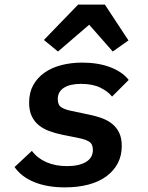

<svg xmlns="http://www.w3.org/2000/svg" viewBox="-20 -799 640 831"><path d="M434 -779 536 -624 468 -576 366 -692 231 -576 170 -626 318 -779ZM261 12Q184 12 128 -11Q72 -34 43 -76L118 -146Q142 -114 181 -97Q220 -80 270 -80Q322 -80 352 -98Q382 -116 382 -150Q382 -176 365.5 -186Q349 -196 323 -201L249 -216Q220 -222 194 -231.5Q168 -241 148.5 -256.5Q129 -272 117.5 -296Q106 -320 106 -355Q106 -398 123.5 -430Q141 -462 172 -484Q203 -506 245 -517Q287 -528 336 -528Q405 -528 457.5 -508Q510 -488 537 -453L465 -381Q448 -403 414.5 -419.5Q381 -436 331 -436Q283 -436 256.5 -419Q230 -402 230 -370Q230 -344 246.5 -334Q263 -324 289 -319L365 -303Q395 -297 421 -287.5Q447 -278 466 -262.5Q485 -247 496 -224Q507 -201 507 -167Q507 -125 489.5 -92Q472 -59 440 -35.5Q408 -12 362.5 0Q317 12 261 12Z"/></svg>

Font: IBM Plex Mono SemiBold
Style: Italic
Weight: 600
Italic angle: -9°
Monospace: yes
Designer: Mike Abbink, Paul van der Laan, Pieter van Rosmalen
Foundry: Bold Monday
Version: Version 2.3